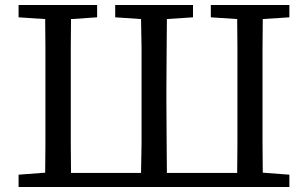

<svg xmlns="http://www.w3.org/2000/svg" viewBox="-20 -745 1227 765"><path d="M54 -676V-686V-725H367V-676L263 -669Q263 -612 262 -554V-175Q263 -116 263 -56H542L544 -175V-553L542 -669L439 -676V-725H749V-676L645 -669Q644 -611 644 -553Q643 -471 643 -388V-343Q643 -256 644 -175Q644 -116 645 -56H925Q926 -116 926 -175V-554Q926 -612 925 -669L820 -676V-725H1133V-676L1027 -669Q1027 -611 1026 -552V-174Q1027 -116 1027 -57L1133 -49V0H54V-49L160 -57Q161 -116 161 -174V-552Q161 -611 160 -669Z"/></svg>

Font: Early Summer Mincho Screen
Style: Regular
Weight: 400
Designer: GuiWonder
Version: Version 1.002